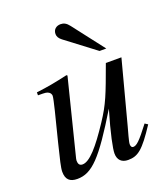

<svg xmlns="http://www.w3.org/2000/svg" viewBox="-126 -755 752 857"><g transform="rotate(-20 250.0 -326.5)"><path d="M461 -119C410 -52 394 -38 378 -38C371 -38 367 -44 367 -55C367 -67 381 -114 386 -133L465 -432H391C342 -298 328 -260 281 -189C219 -95 173 -42 139 -42C124 -42 119 -52 119 -67C119 -71 121 -80 122 -83L211 -438L207 -441C150 -428 114 -421 57 -414V-400C95 -400 98 -399 107 -394C113 -391 118 -383 118 -376C118 -368 112 -342 104 -309L69 -170C51 -97 42 -61 42 -42C42 -5 60 11 95 11C166 11 216 -42 334 -236C302 -128 289 -61 289 -39C289 -8 307 9 337 9C384 9 410 -11 475 -110ZM415 -492 300 -641C287 -658 275 -664 260 -664C240 -664 224 -652 224 -630C224 -618 230 -608 243 -598L383 -492Z"/></g></svg>

Font: STIXGeneral
Style: Italic
Weight: 400
Italic angle: -16.33°
Designer: MicroPress Inc., with final additions and corrections provided by Coen Hoffman, Elsevier (retired)
Version: Version 1.1.0